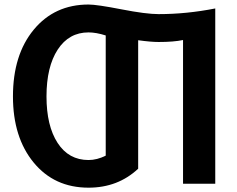

<svg xmlns="http://www.w3.org/2000/svg" viewBox="-20 -824 1065 861"><path d="M38.1 -391.6Q38.1 -578.1 131.3 -690.9Q224.6 -803.7 377 -803.7Q414.1 -803.7 524.4 -782.2Q634.8 -760.7 691.4 -760.7Q816.4 -760.7 945.3 -786.1V0H800.8V-644.5Q758.8 -635.7 691.4 -635.7Q656.2 -635.7 599.6 -643.6V-67.4Q508.8 17.6 377 17.6Q223.6 17.6 130.9 -95.2Q38.1 -208 38.1 -391.6ZM188.5 -391.6Q188.5 -259.8 238.3 -183.1Q288.1 -106.4 377 -106.4Q415 -106.4 454.1 -126V-665Q411.1 -678.7 377 -678.7Q289.1 -678.7 238.8 -601.6Q188.5 -524.4 188.5 -391.6Z"/></svg>

Font: Gothic A1 ExtraBold
Style: Regular
Weight: 800
Designer: HanYang I&C Co.,Ltd.
Foundry: HanYang I&C Co.,Ltd.
Version: Version 2.50